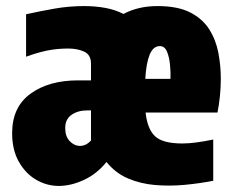

<svg xmlns="http://www.w3.org/2000/svg" viewBox="-20 -603 763 633"><path d="M174 10Q134 10 99 -10.5Q64 -31 42 -70Q20 -109 20 -164Q20 -250 80.5 -294Q141 -338 237 -338H280V-393Q280 -422 258 -432.5Q236 -443 205 -443Q167 -443 134 -436Q101 -429 66 -416V-556Q111 -566 159.5 -574.5Q208 -583 257 -583Q294 -583 327 -577Q360 -571 387 -557Q436 -583 499 -583Q566 -583 607 -562Q648 -541 670 -506Q692 -471 700 -428.5Q708 -386 708 -343Q708 -315 705 -285.5Q702 -256 697 -232H460Q466 -177 491.5 -153.5Q517 -130 581 -130Q603 -130 628.5 -133.5Q654 -137 683 -143V-7Q637 2 588 6.5Q539 11 491.5 7Q444 3 402.5 -14.5Q361 -32 331 -69Q300 -30 257 -10Q214 10 174 10ZM507 -451Q485 -451 473.5 -423Q462 -395 459 -343H542Q543 -364 540.5 -389.5Q538 -415 530.5 -433Q523 -451 507 -451ZM244 -122Q264 -122 280 -140V-239H267Q237 -239 216 -224.5Q195 -210 195 -181Q195 -153 210 -137.5Q225 -122 244 -122Z"/></svg>

Font: Protest Strike
Style: Regular
Weight: 400
Designer: Octavio Pardo
Foundry: Ashler Design
Version: Version 2.005; ttfautohint (v1.8.4.7-5d5b)